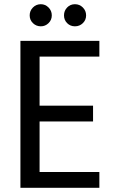

<svg xmlns="http://www.w3.org/2000/svg" viewBox="-20 -892 553 912"><path d="M168 -623V-390H422V-315H168V-75H452V0H77V-698H452V-623ZM121 -819Q121 -841 136.5 -856.5Q152 -872 174 -872Q195 -872 210.5 -856.5Q226 -841 226 -819Q226 -797 210.5 -782Q195 -767 174 -767Q152 -767 136.5 -782Q121 -797 121 -819ZM284 -819Q284 -841 299 -856.5Q314 -872 336 -872Q358 -872 373.5 -856.5Q389 -841 389 -819Q389 -797 373.5 -782Q358 -767 336 -767Q314 -767 299 -782Q284 -797 284 -819Z"/></svg>

Font: Poppins A&M
Style: Regular-A&M
Weight: 400
Designer: Ninad Kale (Devanagari), Jonny Pinhorn (Latin)
Foundry: Indian Type Foundry
Version: 4.004